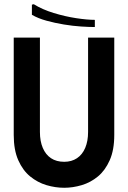

<svg xmlns="http://www.w3.org/2000/svg" viewBox="-20 -878 606 909"><path d="M521 -239V-700H397V-253Q397 -210 383.5 -178Q370 -146 344.5 -129Q319 -112 284 -112Q247 -112 221.5 -129Q196 -146 182.5 -178Q169 -210 169 -253V-700H45V-239Q45 -168 66.5 -119.5Q88 -71 123 -42.5Q158 -14 200 -1.5Q242 11 284 11Q325 11 367 -1.5Q409 -14 443.5 -42.5Q478 -71 499.5 -119.5Q521 -168 521 -239ZM140 -858Q180 -833 234 -816.5Q288 -800 340.5 -792Q393 -784 429 -784V-750Q402 -750 363.5 -752.5Q325 -755 282.5 -762Q240 -769 200 -780Q160 -791 131 -808V-856Z"/></svg>

Font: Phudu Light Medium
Style: Regular
Weight: 500
Version: Version 1.005;gftools[0.9.23]